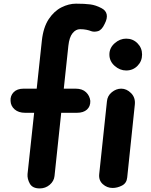

<svg xmlns="http://www.w3.org/2000/svg" viewBox="-20 -1024 824 1046"><path d="M196.5 2.5Q157 2.5 142.5 -23.5Q128 -49.5 130 -75.5L166 -409.5H117Q81 -409.5 59.8 -428Q38.5 -446.5 37.5 -474.5Q35.5 -502 54.2 -521.5Q73 -541 109 -541H180L208 -802.5Q216 -875.5 245.5 -919.8Q275 -964 315 -984Q355 -1004 394 -1004Q441.5 -1004 471.8 -1000Q502 -996 533 -979.5Q556.5 -967.5 561.2 -945.8Q566 -924 550 -893.5Q534.5 -860 513.5 -854.2Q492.5 -848.5 476 -854.5Q467 -858.5 451 -861.8Q435 -865 416 -865Q393 -865 375.2 -843Q357.5 -821 352.5 -775L327.5 -541H391.5Q428.5 -541 448.8 -521.5Q469 -502 472 -474.5Q473 -444.5 453.8 -427Q434.5 -409.5 399 -409.5H313.5L277 -65Q274 -37 250.8 -17.2Q227.5 2.5 196.5 2.5ZM593.5 0Q563 0 540 -20.8Q517 -41.5 520.5 -75.5L562.5 -471Q565 -502 589 -521.5Q613 -541 640.5 -541Q670 -541 694.2 -516.5Q718.5 -492 714.5 -454L673 -57Q670 -26 644.5 -13Q619 0 593.5 0ZM667.5 -640Q633 -640 604.5 -665.2Q576 -690.5 576 -727Q576 -763 604.5 -788.2Q633 -813.5 667.5 -813.5Q704 -813.5 729 -788.2Q754 -763 754 -727Q754 -690.5 729 -665.2Q704 -640 667.5 -640Z"/></svg>

Font: Edu NSW ACT Cursive
Style: Regular
Weight: 400
Designer: Tina and Corey Anderson, Eben Sorkin, Mirko Velimirovic
Foundry: Sorkin Type Co.
Version: Version 2.000